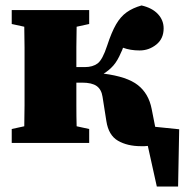

<svg xmlns="http://www.w3.org/2000/svg" viewBox="-20 -524 690 704"><path d="M370 -80 356 -169Q352 -196 334.5 -208.5Q317 -221 281 -221H260Q260 -181 260 -138.5Q260 -96 261 -61L307 -51V0H23V-51L69 -61Q70 -97 70 -138Q70 -179 70 -210V-277Q70 -308 70 -349Q70 -390 69 -426L23 -436V-487H307V-436L261 -426Q260 -392 260 -352Q260 -312 260 -278H291Q320 -278 338 -291.5Q356 -305 373 -357Q389 -406 405.5 -434.5Q422 -463 444.5 -479Q467 -495 499 -504Q538 -495 559 -472.5Q580 -450 580 -420Q580 -382 553 -360.5Q526 -339 492 -339Q458 -339 431 -349Q430 -345 428 -340.5Q426 -336 424 -332Q411 -301 395.5 -283.5Q380 -266 360 -254Q446 -243 485.5 -212Q525 -181 536 -125L549 -59L637 -50L633 160H555L522 11Q516 12 510 12Q504 12 497 12Q447 12 412.5 -8Q378 -28 370 -80Z"/></svg>

Font: Source Serif Pro Black
Style: Regular
Weight: 900
Designer: Frank Grießhammer
Foundry: Adobe Systems Incorporated
Version: Version 3.001;hotconv 1.0.111;makeotfexe 2.5.65597